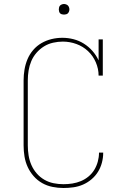

<svg xmlns="http://www.w3.org/2000/svg" viewBox="-20 -932 640 960"><path d="M297 8Q270 8 242.5 2.5Q215 -3 191 -16.5Q167 -30 148.5 -51Q130 -72 118.5 -97Q107 -122 102.5 -149.5Q98 -177 98 -205V-530Q98 -557 102.5 -584Q107 -611 117.5 -636Q128 -661 146 -682Q164 -703 187.5 -716.5Q211 -730 237.5 -736.5Q264 -743 292 -743Q320 -743 347.5 -736Q375 -729 399 -714Q423 -699 442 -677.5Q461 -656 473 -630V-735H494V-554H473Q473 -588 459 -620.5Q445 -653 420 -676.5Q395 -700 362 -712Q329 -724 294 -724Q270 -724 245.5 -718.5Q221 -713 200 -700Q179 -687 162.5 -668Q146 -649 136.5 -626.5Q127 -604 123 -579.5Q119 -555 119 -530V-205Q119 -180 123 -155Q127 -130 137 -107Q147 -84 163.5 -65Q180 -46 201.5 -33.5Q223 -21 247.5 -16Q272 -11 297 -11Q320 -11 342 -14.5Q364 -18 384.5 -26.5Q405 -35 422.5 -49.5Q440 -64 451.5 -83Q463 -102 469 -124Q475 -146 475 -168V-169H496V-168Q496 -143 489.5 -118.5Q483 -94 470 -73Q457 -52 437.5 -35.5Q418 -19 395 -9Q372 1 347 4.5Q322 8 297 8ZM300 -859Q295 -859 289.5 -860.5Q284 -862 280.5 -865.5Q277 -869 275.5 -874.5Q274 -880 274 -885Q274 -890 275.5 -895.5Q277 -901 280.5 -904.5Q284 -908 289.5 -910Q295 -912 300 -912Q305 -912 310.5 -910Q316 -908 319.5 -904.5Q323 -901 325 -895.5Q327 -890 327 -885Q327 -880 325 -874.5Q323 -869 319.5 -865.5Q316 -862 310.5 -860.5Q305 -859 300 -859Z"/></svg>

Font: Iosevka Etoile Thin
Style: Regular
Weight: 100
Designer: Belleve Invis
Foundry: Belleve Invis
Version: Version 22.1.2; ttfautohint (v1.8.4)